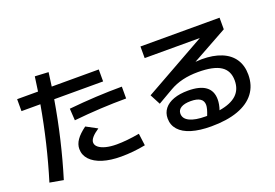

<svg xmlns="http://www.w3.org/2000/svg" viewBox="-109 -1096 2092 1459"><g transform="rotate(-20 937.5 -366.0)"><path d="M221.2 -560.5H68.4V-657.2H237.3Q249 -735.4 253.9 -774.4L363.3 -768.6Q358.9 -731.4 348.1 -657.2H728.5V-560.5H333Q280.8 -250 191.4 42L82 22.5Q168.9 -260.7 221.2 -560.5ZM382.8 -139.6Q382.8 -176.8 407 -211.9Q431.2 -247.1 483.4 -285.2L572.3 -237.3Q498 -188 498 -150.4Q498 -127.9 518.6 -111.1Q539.1 -94.2 576.4 -84.7Q613.8 -75.2 663.1 -75.2Q742.7 -75.2 847.7 -93.8L860.4 3.9Q761.2 23.4 663.1 23.4Q578.1 23.4 514.9 3.7Q451.7 -16.1 417.2 -53Q382.8 -89.8 382.8 -139.6ZM848.6 -474.6V-378.9Q646 -378.9 425.8 -356.4L419.9 -452.1Q643.1 -474.6 848.6 -474.6Z M1092.8 -127.9Q1092.8 -173.3 1118.9 -206.3Q1145 -239.3 1193.8 -256.8Q1242.7 -274.4 1309.6 -274.4Q1404.3 -274.4 1452.1 -239.3Q1500 -204.1 1500 -134.8Q1500 -95.7 1484.9 -51.8Q1578.6 -66.9 1624.8 -109.9Q1670.9 -152.8 1670.9 -225.6Q1670.9 -305.7 1612.5 -343.3Q1554.2 -380.9 1429.7 -380.9Q1361.3 -380.9 1304.2 -367.2Q1247.1 -353.5 1198.2 -325.2L1075.2 -253.9L1031.2 -337.9L1532.2 -619.1H1085.9V-712.9H1725.6V-619.1L1439 -460.4Q1469.2 -462.9 1489.3 -462.9Q1582.5 -462.9 1648.4 -436Q1714.4 -409.2 1748.8 -357.4Q1783.2 -305.7 1783.2 -232.4Q1783.2 -145 1736.8 -83.5Q1690.4 -22 1601.3 10Q1512.2 42 1384.8 42Q1292.5 42 1226.8 22.2Q1161.1 2.4 1127 -35.9Q1092.8 -74.2 1092.8 -127.9ZM1371.1 -43.9H1381.8Q1403.3 -97.2 1403.3 -125Q1403.3 -192.4 1301.8 -192.4Q1251 -192.4 1223.6 -175.8Q1196.3 -159.2 1196.3 -128.9Q1196.3 -87.9 1241.5 -65.9Q1286.6 -43.9 1371.1 -43.9Z"/></g></svg>

Font: Pretendard SemiBold
Style: Regular
Weight: 600
Designer: Base glyphs from Inter by Rasmus Andersson; Hangeul glyphs from Noto Sans CJK(Source Han Sans) by Jang Soo-young and Kan
Foundry: Kil Hyung-jin
Version: Version 1.309